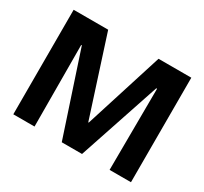

<svg xmlns="http://www.w3.org/2000/svg" viewBox="-136 -855 1118 1050"><g transform="rotate(30 423.5 -330.0)"><path d="M52 0V-660H270L429 -167H432L588 -660H795V0H660L663 -514H658L486 0H358L188 -514H184L186 0Z"/></g></svg>

Font: Bricolage Grotesque 72pt
Style: Bold
Weight: 700
Designer: Mathieu Triay
Foundry: Atelier Triay
Version: Version 1.001;gftools[0.9.33.dev8+g029e19f]